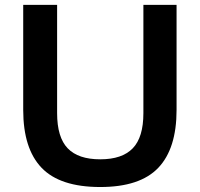

<svg xmlns="http://www.w3.org/2000/svg" viewBox="-20 -760 822 790"><path d="M392.5 9.5Q227 9.5 151.2 -69.5Q75.5 -148.5 75.5 -307.5V-740H215V-294.5Q215 -195 258.5 -149.8Q302 -104.5 392.5 -104.5Q482.5 -104.5 526.2 -149.8Q570 -195 570 -294.5V-740H706.5V-307.5Q706.5 -148.5 631.2 -69.5Q556 9.5 392.5 9.5Z"/></svg>

Font: Encode Sans SemiExpanded SemiExpanded SemiBold
Style: Regular
Weight: 600
Width: 6
Designer: Multiple Designers
Foundry: Impallari Type
Version: Version 3.000; ttfautohint (v1.8.3) -l 8 -r 50 -G 200 -x 14 